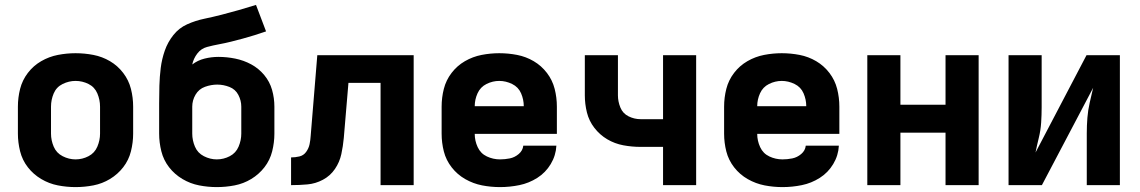

<svg xmlns="http://www.w3.org/2000/svg" viewBox="-20 -755 4648 783"><path d="M288 8Q325 8 361 1Q397 -6 428.5 -25Q460 -44 482.5 -73Q505 -102 514 -138Q523 -174 523 -210V-320Q523 -357 514 -392.5Q505 -428 482.5 -457.5Q460 -487 428.5 -505.5Q397 -524 361 -531Q325 -538 288 -538Q252 -538 216 -531Q180 -524 148 -505.5Q116 -487 93.5 -457.5Q71 -428 62 -392.5Q53 -357 53 -320V-210Q53 -174 62 -138Q71 -102 93.5 -73Q116 -44 148 -25Q180 -6 216 1Q252 8 288 8ZM288 -105Q261 -105 235.5 -118Q210 -131 199 -157Q188 -183 188 -210V-320Q188 -348 199 -374Q210 -400 235.5 -412.5Q261 -425 288 -425Q316 -425 341 -412.5Q366 -400 377 -374Q388 -348 388 -320V-210Q388 -183 377 -157Q366 -131 341 -118Q316 -105 288 -105Z M864 8Q901 8 937 1Q973 -6 1004.5 -25Q1036 -44 1058.5 -73Q1081 -102 1090 -138Q1099 -174 1099 -210V-320Q1099 -355 1089.5 -388.5Q1080 -422 1057.5 -449Q1035 -476 1004.5 -492.5Q974 -509 939.5 -516Q905 -523 871 -523Q842 -523 814 -516Q786 -509 764 -492Q769 -516 784.5 -536.5Q800 -557 824.5 -563.5Q849 -570 873.5 -574.5Q898 -579 922 -585Q946 -591 970 -597.5Q994 -604 1018 -611.5Q1042 -619 1065 -627L1024 -735Q989 -724 954 -714Q919 -704 884 -695Q849 -686 813 -678.5Q777 -671 743.5 -656Q710 -641 687 -612Q664 -583 652 -548.5Q640 -514 635.5 -478Q631 -442 630 -405.5Q629 -369 629 -333Q629 -331 629 -329Q629 -327 629 -325V-210Q629 -174 638 -138Q647 -102 669.5 -73Q692 -44 724 -25Q756 -6 792 1Q828 8 864 8ZM864 -105Q837 -105 811.5 -118Q786 -131 775 -157Q764 -183 764 -210V-320Q764 -346 777.5 -369Q791 -392 816 -401Q841 -410 866 -410Q891 -410 915.5 -400.5Q940 -391 952 -368Q964 -345 964 -320V-210Q964 -183 953 -157Q942 -131 917 -118Q892 -105 864 -105Z M1167 0Q1201 0 1234 -3Q1267 -6 1297 -22Q1327 -38 1346 -66Q1365 -94 1372 -126.5Q1379 -159 1382 -192L1401 -417H1532V0H1667V-530H1274L1247 -201Q1246 -184 1242.5 -167Q1239 -150 1228.5 -135.5Q1218 -121 1201 -117Q1184 -113 1167 -113Z M2019 8Q2059 8 2098 0Q2137 -8 2171 -29.5Q2205 -51 2226 -86Q2247 -121 2249 -161H2114Q2112 -141 2095.5 -127Q2079 -113 2059 -109Q2039 -105 2019 -105Q1991 -105 1965.5 -117Q1940 -129 1928 -155Q1916 -181 1916 -209H2251V-320Q2251 -357 2242 -392.5Q2233 -428 2210.5 -457.5Q2188 -487 2156.5 -505.5Q2125 -524 2089 -531Q2053 -538 2016 -538Q1980 -538 1944 -531Q1908 -524 1876 -505.5Q1844 -487 1821.5 -457.5Q1799 -428 1790 -392.5Q1781 -357 1781 -320V-210Q1781 -173 1790 -137.5Q1799 -102 1822 -72.5Q1845 -43 1877.5 -24.5Q1910 -6 1946 1Q1982 8 2019 8ZM2116 -322H1916Q1916 -349 1927.5 -374.5Q1939 -400 1964 -412.5Q1989 -425 2016 -425Q2043 -425 2068.5 -412.5Q2094 -400 2105 -374.5Q2116 -349 2116 -322Z M2684 0H2819V-530H2684V-269H2592Q2567 -269 2543.5 -280.5Q2520 -292 2510 -316.5Q2500 -341 2500 -366V-530H2365V-366Q2365 -331 2373.5 -296.5Q2382 -262 2404 -233.5Q2426 -205 2456.5 -187Q2487 -169 2522 -162.5Q2557 -156 2592 -156H2684Z M3171 8Q3211 8 3250 0Q3289 -8 3323 -29.5Q3357 -51 3378 -86Q3399 -121 3401 -161H3266Q3264 -141 3247.5 -127Q3231 -113 3211 -109Q3191 -105 3171 -105Q3143 -105 3117.5 -117Q3092 -129 3080 -155Q3068 -181 3068 -209H3403V-320Q3403 -357 3394 -392.5Q3385 -428 3362.5 -457.5Q3340 -487 3308.5 -505.5Q3277 -524 3241 -531Q3205 -538 3168 -538Q3132 -538 3096 -531Q3060 -524 3028 -505.5Q2996 -487 2973.5 -457.5Q2951 -428 2942 -392.5Q2933 -357 2933 -320V-210Q2933 -173 2942 -137.5Q2951 -102 2974 -72.5Q2997 -43 3029.5 -24.5Q3062 -6 3098 1Q3134 8 3171 8ZM3268 -322H3068Q3068 -349 3079.5 -374.5Q3091 -400 3116 -412.5Q3141 -425 3168 -425Q3195 -425 3220.5 -412.5Q3246 -400 3257 -374.5Q3268 -349 3268 -322Z M3517 0H3652V-214H3836V0H3971V-530H3836V-328H3652V-530H3517Z M4093 0H4229L4438 -397Q4431 -367 4424 -336.5Q4417 -306 4414.5 -274.5Q4412 -243 4412 -212V0H4547V-530H4411L4203 -133Q4209 -163 4216.5 -193.5Q4224 -224 4226 -255.5Q4228 -287 4228 -318V-530H4093Z"/></svg>

Font: Iosevka Sparkle Extrabold
Style: Regular
Weight: 800
Designer: Belleve Invis
Foundry: Belleve Invis
Version: Version 4.5.0; ttfautohint (v1.8.3)